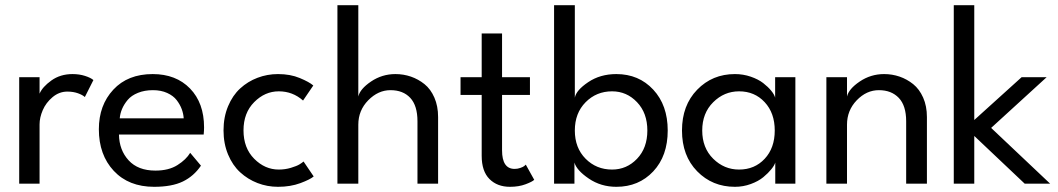

<svg xmlns="http://www.w3.org/2000/svg" viewBox="-20 -708 4077 740"><path d="M132.5 0H54V-410.5H132.5V-347Q143.5 -373 178 -397.8Q212.5 -422.5 259.5 -422.5Q285.5 -422.5 307.5 -415.5Q329.5 -408.5 340 -399.5L307 -334Q298.5 -342 280.5 -348.5Q262.5 -355 239.5 -355Q208 -355 182.5 -333.5Q157 -312 144.8 -283.5Q132.5 -255 132.5 -228.5Z M438.5 -189.5Q439.5 -129.5 475.8 -90Q512 -50.5 579 -50.5Q630.5 -50.5 664 -71.8Q697.5 -93 713 -119L754.5 -69.5Q727 -29 684.8 -8.5Q642.5 12 574 12Q476 12 418.5 -49.5Q361 -111 361 -210Q361 -302.5 416.8 -362.5Q472.5 -422.5 568.5 -422.5Q658.5 -422.5 712.5 -366.8Q766.5 -311 766.5 -217Q766.5 -204.5 765 -189.5ZM688 -252Q687 -269.5 680.5 -287.2Q674 -305 661 -322Q648 -339 624.2 -349.8Q600.5 -360.5 569.5 -360.5Q537 -360.5 511.8 -350.2Q486.5 -340 472.2 -323Q458 -306 450.5 -288.2Q443 -270.5 441.5 -252Z M1054.5 -54.5Q1079 -54.5 1101.2 -61.2Q1123.5 -68 1133.5 -74Q1143.5 -80 1150 -85.5L1189 -28Q1176 -16.5 1137.8 -2.2Q1099.5 12 1051.5 12Q1010 12 972.5 -2.5Q935 -17 905.8 -43.8Q876.5 -70.5 859 -112.5Q841.5 -154.5 841.5 -205.5Q841.5 -256.5 859 -298.5Q876.5 -340.5 905.8 -367.2Q935 -394 972.5 -408.2Q1010 -422.5 1051.5 -422.5Q1099 -422.5 1135.5 -407.2Q1172 -392 1187.5 -378.5L1148 -320.5Q1108 -356 1054.5 -356Q1001 -356 959.8 -314.5Q918.5 -273 918.5 -205.5Q918.5 -137.5 959.8 -96Q1001 -54.5 1054.5 -54.5Z M1504 -422.5Q1535 -422.5 1563.5 -412.8Q1592 -403 1616 -383.8Q1640 -364.5 1654.2 -331.8Q1668.5 -299 1668.5 -257V0H1589V-240.5Q1589 -301 1561.2 -330.8Q1533.5 -360.5 1485 -360.5Q1437.5 -360.5 1399.2 -321.5Q1361 -282.5 1361 -227.5V0H1280.5V-688H1361V-336Q1367.5 -365 1410 -393.8Q1452.5 -422.5 1504 -422.5Z M1755 -410.5H1836.5V-579H1915V-410.5H2022.5V-342H1915V-128.5Q1915 -57 1963.5 -57Q1975 -57 1985.5 -60.8Q1996 -64.5 2000.2 -67.8Q2004.5 -71 2006.5 -73.5L2039 -15Q2031.5 -7.5 2005.5 2.2Q1979.5 12 1945.5 12Q1896.5 12 1866.5 -18Q1836.5 -48 1836.5 -107.5V-342H1755Z M2115.5 0V-688H2195.5V-331.5Q2200.5 -360 2246.8 -391.2Q2293 -422.5 2355.5 -422.5Q2442 -422.5 2497.8 -362.5Q2553.5 -302.5 2553.5 -205Q2553.5 -107 2497.8 -47.5Q2442 12 2355.5 12Q2296 12 2249.2 -19.8Q2202.5 -51.5 2194 -81.5V0ZM2339 -356Q2278.5 -356 2237 -314Q2195.5 -272 2195.5 -205Q2195.5 -138 2237 -96.2Q2278.5 -54.5 2339 -54.5Q2395.5 -54.5 2435.2 -96Q2475 -137.5 2475 -205Q2475 -272.5 2435.2 -314.2Q2395.5 -356 2339 -356Z M2968 0V-81.5Q2965 -71 2953 -56Q2941 -41 2922 -25.2Q2903 -9.5 2873.8 1.2Q2844.5 12 2812.5 12Q2725.5 12 2667 -47.8Q2608.5 -107.5 2608.5 -205Q2608.5 -302 2667 -362.2Q2725.5 -422.5 2812.5 -422.5Q2844.5 -422.5 2873.5 -412.5Q2902.5 -402.5 2921.5 -387.8Q2940.5 -373 2952.5 -358.2Q2964.5 -343.5 2967.5 -331.5V-410.5H3045.5V0ZM2828.5 -54.5Q2888.5 -54.5 2927.2 -96Q2966 -137.5 2966 -205Q2966 -272.5 2927.2 -314.2Q2888.5 -356 2828.5 -356Q2771 -356 2728.8 -314Q2686.5 -272 2686.5 -205Q2686.5 -138 2728.8 -96.2Q2771 -54.5 2828.5 -54.5Z M3387.5 -422.5Q3418.5 -422.5 3447 -412.8Q3475.5 -403 3499.5 -383.8Q3523.5 -364.5 3538 -331.8Q3552.5 -299 3552.5 -257V0H3472.5V-240.5Q3472.5 -301 3444 -330.8Q3415.5 -360.5 3367.5 -360.5Q3319.5 -360.5 3282 -321.5Q3244.5 -282.5 3244.5 -227.5V0H3165V-410.5H3244.5V-336Q3251 -365 3293.5 -393.8Q3336 -422.5 3387.5 -422.5Z M3917.5 -410.5H4014L3800 -215L4027.5 0H3929.5L3735 -184V0H3656V-688H3735V-245.5Z"/></svg>

Font: League Spartan
Style: Regular
Weight: 350
Foundry: The League of Moveable Type
Version: Version 2.002